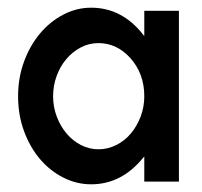

<svg xmlns="http://www.w3.org/2000/svg" viewBox="-20 -474 524 499"><path d="M445 -446V-2H355V-67L352 -64Q296 5 217 5Q179 5 144.5 -12.5Q110 -30 84 -60.5Q58 -91 42.5 -133Q27 -175 27 -224Q27 -272 42.5 -314Q58 -356 84 -387Q110 -418 144.5 -436Q179 -454 217 -454Q297 -454 352 -384L353 -383Q353 -381 355 -381V-446ZM318 -324Q283 -362 236 -362Q211 -362 189.5 -350.5Q168 -339 152 -320Q136 -301 127 -276Q118 -251 118 -224Q118 -196 127.5 -171Q137 -146 153 -127Q169 -108 190.5 -97Q212 -86 236 -86Q260 -86 282 -97Q304 -108 320 -127Q336 -146 345.5 -171Q355 -196 355 -224Q355 -283 318 -324Z"/></svg>

Font: Fundamental  Brigade
Style: Regular
Weight: 400
Designer: Peter Wiegel, original typeface by Arno Drescher 1935
Foundry: Peter Wiegel
Version: Version 0.000 2012 initial release